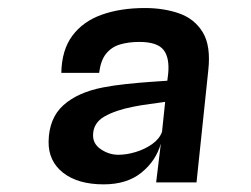

<svg xmlns="http://www.w3.org/2000/svg" viewBox="-20 -762 640 490"><path d="M244.5 -291.5Q179 -291.5 141.2 -321Q103.5 -350.5 104 -400.5Q105 -460.5 141.8 -493.5Q178.5 -526.5 243.5 -539Q269 -544 301.8 -547.5Q334.5 -551 363.5 -553Q392.5 -555 407 -556L409 -572Q413.5 -614 397.5 -634.5Q381.5 -655 335.5 -655Q308 -655 286.2 -648.5Q264.5 -642 250.8 -625Q237 -608 233 -576H136.5Q137.5 -634.5 164.8 -671Q192 -707.5 239.8 -724.5Q287.5 -741.5 350 -741.5Q398 -741.5 437.2 -727.8Q476.5 -714 497.5 -679.5Q518.5 -645 511.5 -582L481.5 -296.5H378.5L390.5 -395.5Q378 -351.5 341 -321.5Q304 -291.5 244.5 -291.5ZM282 -367Q303 -367 326.2 -374Q349.5 -381 368.2 -394.2Q387 -407.5 393.5 -425.5L401.5 -502Q387.5 -500 361.8 -496.5Q336 -493 319.5 -489.5Q275.5 -481 246.8 -464.8Q218 -448.5 217.5 -417.5Q217 -394.5 237.8 -380.8Q258.5 -367 282 -367Z"/></svg>

Font: Spline Sans Mono Medium
Style: Italic
Weight: 500
Italic angle: -4°
Monospace: yes
Designer: Eben Sorkin, Mirko Velimirovic
Foundry: Sorkin Type
Version: Version 1.004